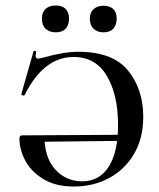

<svg xmlns="http://www.w3.org/2000/svg" viewBox="-20 -669 580 701"><path d="M51 -163Q51 -170 54 -172.5Q57 -175 63 -175H142Q142 -94 181.5 -50.5Q221 -7 280 -7Q343 -7 377 -60.5Q411 -114 411 -213Q411 -323 370 -392Q329 -461 249 -461Q139 -461 70 -322Q68 -320 66 -320Q63 -320 60 -322Q57 -324 58 -326L102 -480Q103 -484 108 -483Q113 -482 112 -478Q110 -468 110 -465Q110 -455 120 -455Q123 -455 139 -459Q214 -480 265 -480Q392 -480 447.5 -411.5Q503 -343 503 -243Q503 -164 469 -106.5Q435 -49 377.5 -18.5Q320 12 250 12Q182 12 137 -16Q92 -44 71.5 -84Q51 -124 51 -163ZM446 -155 95 -151V-175L444 -177ZM133 -601Q133 -624 146.5 -636.5Q160 -649 184 -649Q207 -649 219.5 -636.5Q232 -624 232 -601Q232 -577 219.5 -564Q207 -551 184 -551Q160 -551 146.5 -564Q133 -577 133 -601ZM308 -601Q308 -623 321.5 -635.5Q335 -648 358 -648Q381 -648 393.5 -636Q406 -624 406 -601Q406 -577 393.5 -564Q381 -551 358 -551Q335 -551 321.5 -564Q308 -577 308 -601Z"/></svg>

Font: Cormorant SC SemiBold
Style: Regular
Weight: 600
Designer: Christian Thalmann (Catharsis Fonts)
Foundry: Catharsis Fonts
Version: Version 4.000